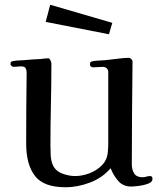

<svg xmlns="http://www.w3.org/2000/svg" viewBox="-20 -783 668 807"><path d="M621 -31Q621 -18 602.5 -11Q584 -4 562.5 -1.5Q541 1 531 1Q497 1 476.5 -23Q456 -47 445 -76Q411 -36 359 -16Q307 4 255 4Q163 4 126.5 -44Q90 -92 90 -179Q90 -253 90.5 -327.5Q91 -402 92 -477Q92 -489 87.5 -496.5Q83 -504 69 -504Q61 -504 53 -503Q45 -502 37 -502Q33 -502 28.5 -506Q24 -510 24 -513Q24 -522 28 -524Q32 -526 40 -527Q50 -529 60 -529Q70 -529 80 -530Q98 -532 115.5 -533Q133 -534 151 -535Q159 -536 167 -537Q175 -538 183 -538Q188 -538 192 -529.5Q196 -521 196 -516Q196 -430 194 -343.5Q192 -257 192 -171Q192 -152 193 -131Q194 -110 201 -92Q212 -65 240.5 -54Q269 -43 296 -43Q325 -43 355.5 -54.5Q386 -66 408 -88Q430 -110 433 -142Q435 -161 435 -180.5Q435 -200 435 -219V-480Q435 -490 428.5 -496Q422 -502 412 -502Q402 -502 392.5 -501Q383 -500 373 -500Q358 -500 358 -513Q358 -520 361.5 -522.5Q365 -525 371 -526Q383 -528 396 -528.5Q409 -529 422 -530Q444 -532 473 -536Q502 -540 522 -540Q527 -540 532.5 -534Q538 -528 537 -523Q536 -416 535 -308Q534 -200 534 -92Q534 -70 544 -54Q554 -38 579 -38Q587 -38 595 -40.5Q603 -43 611 -43Q621 -43 621 -31ZM452 -687 438 -639 172 -691 191 -763Z"/></svg>

Font: Kaisei HarunoUmi Medium
Style: Regular
Weight: 500
Designer: Font-Kai, 金井和夫
Foundry: KAZUO KANAI
Version: Version 5.003